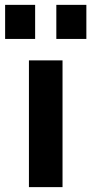

<svg xmlns="http://www.w3.org/2000/svg" viewBox="-20 -767 375 787"><path d="M1 -607.4V-747.1H124V-607.4ZM98.6 0V-519.5H236.3V0ZM210.9 -607.4V-747.1H334V-607.4Z"/></svg>

Font: GenEi M Gothic v2 Bold
Style: Regular
Weight: 700
Version: Version 2.0